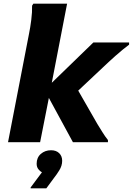

<svg xmlns="http://www.w3.org/2000/svg" viewBox="-20 -780 728 1053"><path d="M200 0H24L139 -594Q146 -628 151.5 -671Q157 -714 156 -749L163 -760H348L264 -326L492 -547H688V-535Q674 -525 654 -508.5Q634 -492 613 -473.5Q592 -455 576 -440L409 -283L514 -100Q529 -76 542.5 -54Q556 -32 572 -12V0H380L248 -243ZM210 165Q200 160 190.5 148Q181 136 181 118Q181 84 204 64Q227 44 260 44Q288 44 304.5 60Q321 76 321 102Q321 129 305 154.5Q289 180 276 196L234 253H148V248Z"/></svg>

Font: Kufam
Style: Bold Italic
Weight: 700
Italic angle: -11°
Designer: Artur Schmal
Foundry: Original Type
Version: Version 1.301; ttfautohint (v1.8.3)